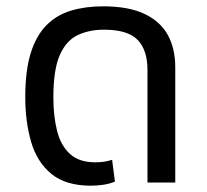

<svg xmlns="http://www.w3.org/2000/svg" viewBox="-20 -578 656 608"><path d="M268 10Q188 10 142.5 -27.5Q97 -65 78.5 -129Q60 -193 60 -270Q60 -355 77.5 -410.5Q95 -466 127.5 -498.5Q160 -531 205.5 -544.5Q251 -558 306 -558Q386 -558 436.5 -534.5Q487 -511 511 -468Q535 -425 535 -365V0H447V-357Q447 -419 416 -451.5Q385 -484 309 -484Q263 -484 226.5 -467Q190 -450 169.5 -404Q149 -358 149 -269Q149 -211 160.5 -164.5Q172 -118 201 -91Q230 -64 282 -64Q297 -64 310 -66Q323 -68 335 -72L344 -3Q328 4 307.5 7Q287 10 268 10Z"/></svg>

Font: Farlight84_Sys_V01
Style: Regular
Weight: 400
Designer: Ryoko NISHIZUKA  (kana, bopomofo & ideographs); Paul D. Hunt (Latin, Greek & Cyrillic); Sandoll Communications , Soo-you
Foundry: Adobe
Version: Version 2.004;October 29, 2024;FontCreator 14.0.0.2814 64-bi